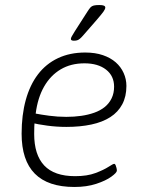

<svg xmlns="http://www.w3.org/2000/svg" viewBox="-20 -738 579 764"><path d="M276 6Q171 6 118.5 -47Q66 -100 66 -206Q66 -280 82.5 -340Q99 -400 131 -442Q163 -484 210.5 -506.5Q258 -529 319 -529Q359 -529 389.5 -518.5Q420 -508 440.5 -490Q461 -472 472 -447.5Q483 -423 483 -396Q483 -354 466.5 -323Q450 -292 419 -272Q388 -252 343.5 -242.5Q299 -233 244 -233Q206 -233 168.5 -238Q131 -243 102 -250L119 -263Q117 -249 116.5 -234.5Q116 -220 116 -205Q116 -122 156 -79.5Q196 -37 279 -37Q327 -37 360 -49.5Q393 -62 411.5 -74Q430 -86 434 -86Q438 -86 440 -81Q442 -76 443.5 -70Q445 -64 445 -59Q445 -51 423 -35Q401 -19 363 -6.5Q325 6 276 6ZM244 -273Q275 -273 303 -277Q331 -281 355 -289.5Q379 -298 396.5 -312Q414 -326 424 -346.5Q434 -367 434 -393Q434 -436 402 -461Q370 -486 316 -486Q262 -486 221.5 -462Q181 -438 155.5 -393.5Q130 -349 122 -286Q142 -282 175.5 -277.5Q209 -273 244 -273ZM274 -576Q269 -576 265.5 -577.5Q262 -579 262 -583Q262 -587 266 -594Q270 -601 278 -614L328 -692Q335 -703 340 -708.5Q345 -714 353 -716Q361 -718 375 -718Q388 -718 393.5 -715.5Q399 -713 399 -708Q399 -702 391.5 -691.5Q384 -681 365 -659L310 -596Q303 -588 297.5 -583.5Q292 -579 286.5 -577.5Q281 -576 274 -576Z"/></svg>

Font: Asap ExtraLight
Style: Italic
Weight: 250
Italic angle: -6°
Version: Version 3.001